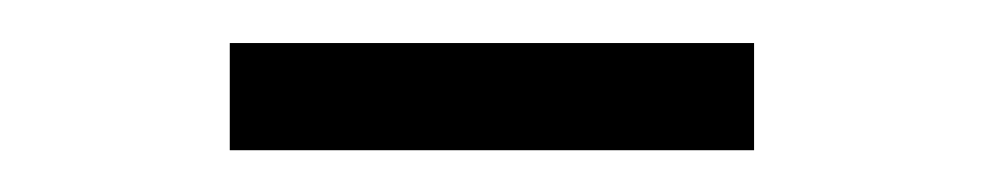

<svg xmlns="http://www.w3.org/2000/svg" viewBox="-20 -268 466 91"><path d="M88.9 -247.6H337.4V-196.8H88.9Z"/></svg>

Font: Amiri Typewriter
Style: Regular
Weight: 400
Monospace: yes
Designer: Khaled Hosny
Version: Version 1.1